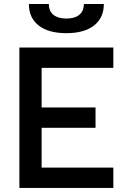

<svg xmlns="http://www.w3.org/2000/svg" viewBox="-20 -928 626 948"><path d="M75.7 0V-693.4H185.5V0ZM75.7 0V-100.6H539.6V0ZM75.7 -296.9V-397.5H451.7V-296.9ZM75.7 -592.8V-693.4H539.6V-592.8ZM307.6 -764.2Q219.7 -764.2 171.1 -802Q122.6 -839.8 122.6 -908.2H221.2Q221.2 -873 244.1 -854.7Q267.1 -836.4 307.6 -836.4Q348.6 -836.4 371.3 -854.7Q394 -873 394 -908.2H492.7Q492.7 -839.8 444.1 -802Q395.5 -764.2 307.6 -764.2Z"/></svg>

Font: Cascadia Mono Medium
Style: Regular
Weight: 500
Monospace: yes
Designer: Aaron Bell
Foundry: Saja Typeworks
Version: Version 2407.024